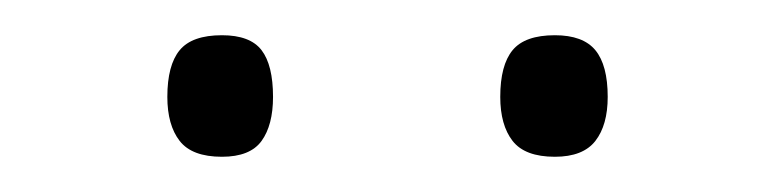

<svg xmlns="http://www.w3.org/2000/svg" viewBox="-20 -746 440 109"><path d="M295 -657Q278 -657 271 -666Q264 -675 264 -691Q264 -709 271 -717.5Q278 -726 295 -726Q311 -726 318 -717.5Q325 -709 325 -691Q325 -675 318 -666Q311 -657 295 -657ZM106 -657Q89 -657 82 -666Q75 -675 75 -691Q75 -709 82 -717.5Q89 -726 106 -726Q122 -726 128.5 -717.5Q135 -709 135 -691Q135 -675 128.5 -666Q122 -657 106 -657Z"/></svg>

Font: Georama ExtraCondensed Thin Light
Style: Regular
Weight: 300
Version: Version 1.001